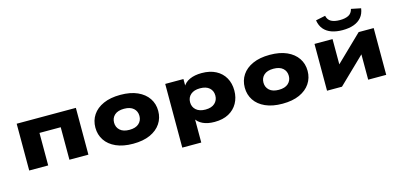

<svg xmlns="http://www.w3.org/2000/svg" viewBox="-77 -1271 4124 1974"><g transform="rotate(-15 1985.0 -284.5)"><path d="M85 0V-498H715V0H513V-346H287V0Z M1190 11Q1084 11 1009 -22.5Q934 -56 895 -115Q856 -174 856 -249Q856 -325 895 -383.5Q934 -442 1009 -475.5Q1084 -509 1190 -509Q1297 -509 1371.5 -475.5Q1446 -442 1485.5 -383.5Q1525 -325 1525 -249Q1525 -174 1485.5 -115Q1446 -56 1371.5 -22.5Q1297 11 1190 11ZM1190 -137Q1256 -137 1290.5 -168.5Q1325 -200 1325 -249Q1325 -299 1290.5 -330Q1256 -361 1190 -361Q1124 -361 1089.5 -330Q1055 -299 1055 -249Q1055 -200 1089.5 -168.5Q1124 -137 1190 -137Z M1666 180V-498H1860V-414H1851Q1875 -461 1928 -485Q1981 -509 2056 -509Q2144 -509 2206.5 -476Q2269 -443 2302 -384.5Q2335 -326 2335 -249Q2335 -174 2302 -115Q2269 -56 2207.5 -22.5Q2146 11 2057 11Q1983 11 1932.5 -13Q1882 -37 1859 -79H1868V180ZM1999 -136Q2064 -136 2098.5 -168Q2133 -200 2133 -249Q2133 -300 2098.5 -331Q2064 -362 1999 -362Q1935 -362 1899.5 -331Q1864 -300 1864 -249Q1864 -199 1899.5 -167.5Q1935 -136 1999 -136Z M2780 11Q2674 11 2599 -22.5Q2524 -56 2485 -115Q2446 -174 2446 -249Q2446 -325 2485 -383.5Q2524 -442 2599 -475.5Q2674 -509 2780 -509Q2887 -509 2961.5 -475.5Q3036 -442 3075.5 -383.5Q3115 -325 3115 -249Q3115 -174 3075.5 -115Q3036 -56 2961.5 -22.5Q2887 11 2780 11ZM2780 -137Q2846 -137 2880.5 -168.5Q2915 -200 2915 -249Q2915 -299 2880.5 -330Q2846 -361 2780 -361Q2714 -361 2679.5 -330Q2645 -299 2645 -249Q2645 -200 2679.5 -168.5Q2714 -137 2780 -137Z M3255 0V-498H3447V-178H3394L3725 -498H3885V0H3693V-321H3746L3414 0ZM3572 -560Q3506 -560 3455.5 -578Q3405 -596 3373.5 -633Q3342 -670 3333 -728L3435 -749Q3445 -704 3480 -685.5Q3515 -667 3572 -667Q3628 -667 3663.5 -685Q3699 -703 3710 -749L3813 -728Q3805 -671 3774 -634Q3743 -597 3692.5 -578.5Q3642 -560 3572 -560Z"/></g></svg>

Font: Nunito Sans 10pt Expanded Black
Style: Regular
Weight: 900
Width: 7
Designer: Vernon Adams
Foundry: Vernon Adams
Version: Version 3.101;gftools[0.9.27]